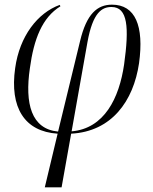

<svg xmlns="http://www.w3.org/2000/svg" viewBox="-20 -564 655 823"><path d="M172 239H244L285 9C458 0 552 -130 576 -293C598 -453 560 -544 460 -544C397 -544 351 -505 323 -387L229 0C114 -11 86 -120 108 -271C125 -397 161 -489 239 -537L236 -543C142 -509 64 -410 45 -272C21 -103 85 0 227 9ZM355 -384C378 -511 417 -534 458 -534C528 -534 534 -446 512 -288C491 -143 427 -13 287 -1Z"/></svg>

Font: Noto Serif Display SemiCondensed Light
Style: Italic
Weight: 300
Width: 4
Italic angle: -12°
Designer: Monotype Design Team
Foundry: Monotype Imaging Inc.
Version: Version 2.009